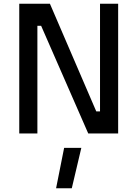

<svg xmlns="http://www.w3.org/2000/svg" viewBox="-20 -714 735 1027"><path d="M83 0H180V-576H200L452 0H612V-694H515V-118H495L247 -694H83ZM280 293H364L415 77H323Z"/></svg>

Font: TitilliumText22L
Style: 600 wt
Weight: 600
Designer: Campivisivi
Foundry: Campivisivi
Version: 1.000